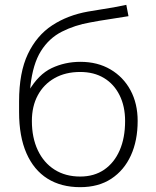

<svg xmlns="http://www.w3.org/2000/svg" viewBox="-20 -765 644 795"><path d="M312 10Q233 10 176.5 -25.5Q120 -61 89.5 -130.5Q59 -200 59 -301L88 -388H99Q139 -457 194 -483Q249 -509 313 -509Q384 -509 437.5 -477.5Q491 -446 520.5 -391Q550 -336 550 -264Q550 -183 522 -121.5Q494 -60 441 -25Q388 10 312 10ZM312 -34Q370 -34 411.5 -62.5Q453 -91 475.5 -142.5Q498 -194 498 -264Q498 -325 475 -371Q452 -417 410.5 -442Q369 -467 312 -467Q251 -467 206 -441.5Q161 -416 136.5 -370.5Q112 -325 112 -264Q112 -195 136.5 -143Q161 -91 206 -62.5Q251 -34 312 -34ZM59 -301V-345Q59 -465 95.5 -541.5Q132 -618 196 -660Q260 -702 344 -717Q372 -722 398.5 -726Q425 -730 450.5 -734.5Q476 -739 503 -745L512 -698Q465 -690 430 -685Q395 -680 353 -672Q290 -661 236.5 -634Q183 -607 149.5 -553.5Q116 -500 106 -409L102 -355Z"/></svg>

Font: Libre Franklin ExtraLight
Style: Regular
Weight: 250
Designer: Pablo Impallari, Rodrigo Fuenzalida, Nhung Nguyen
Foundry: Impallari Type
Version: Version 3.000